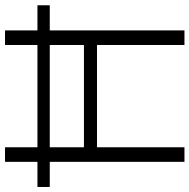

<svg xmlns="http://www.w3.org/2000/svg" viewBox="-15 -739 754 764"><g transform="rotate(-90 362.0 -357.0)"><path d="M100 0H158V-348H565V0H623V-536H723V-585H623V-714H565V-585H158V-714H100V-585H0V-536H100ZM158 -400V-536H565V-400Z"/></g></svg>

Font: Noto Sans Gujarati UI Light
Style: Regular
Weight: 300
Designer: Jelle Bosma - Monotype Design Team, Universal Thirst
Foundry: Monotype Imaging Inc.
Version: Version 2.106